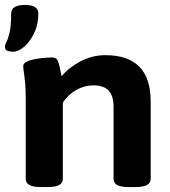

<svg xmlns="http://www.w3.org/2000/svg" viewBox="-40 -754 687 776"><path d="M14 -545Q1 -545 -9.5 -548.5Q-20 -552 -20 -565Q-20 -573 -13.5 -585.5Q-7 -598 -1 -624Q5 -650 5 -699Q5 -734 61 -734Q115 -734 115 -699Q115 -655 98 -620Q81 -585 57.5 -565Q34 -545 14 -545ZM125 2Q93 2 78.5 -6.5Q64 -15 64 -31V-349Q64 -393 61.5 -419.5Q59 -446 56.5 -461Q54 -476 54 -487Q54 -498 68.5 -505Q83 -512 103.5 -515.5Q124 -519 142.5 -520.5Q161 -522 169 -522Q188 -522 194 -507.5Q200 -493 209 -446Q239 -482 286 -506.5Q333 -531 386 -531Q569 -531 569 -344V-31Q569 -15 554.5 -6.5Q540 2 508 2H480Q447 2 433 -6.5Q419 -15 419 -31V-322Q419 -366 399.5 -387.5Q380 -409 337 -409Q301 -409 267.5 -390Q234 -371 214 -339V-31Q214 -15 199.5 -6.5Q185 2 153 2Z"/></svg>

Font: Asap Semi Expanded
Style: Bold
Weight: 700
Width: 6
Designer: Pablo Cosgaya
Foundry: Omnibus-Type
Version: Version 3.001; ttfautohint (v1.8.4.7-5d5b)